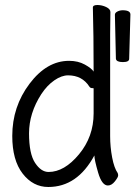

<svg xmlns="http://www.w3.org/2000/svg" viewBox="-20 -729 541 767"><path d="M173 18Q112 18 70.5 -35.5Q29 -89 29 -186Q29 -303 98 -394.5Q167 -486 256 -486Q292 -486 319 -471Q346 -456 354 -443Q354 -593 351 -699Q351 -709 369 -709Q387 -709 404 -701Q421 -693 421 -681L420 -592V-185Q420 -142 428 -100Q436 -58 450 -38Q452 -34 452 -28Q452 -21 439 -4.5Q426 12 411 12Q387 12 372 -39.5Q357 -91 357 -108Q289 18 173 18ZM174 -42Q237 -42 295.5 -112.5Q354 -183 354 -276V-376Q354 -377 347.5 -377Q341 -377 337 -383Q308 -428 252 -428Q226 -428 197 -408Q168 -388 145 -353Q96 -277 96 -196Q96 -115 120 -78.5Q144 -42 174 -42ZM471 -481Q445 -481 443 -494L439 -670Q439 -678 449 -683Q459 -688 470 -688Q501 -688 501 -671L496 -494Q496 -481 471 -481Z"/></svg>

Font: LXGW WenKai Mono Lite
Style: Regular
Weight: 400
Monospace: yes
Designer: LXGW / Fontworks Inc.
Foundry: LXGW / Fontworks Inc.
Version: Version 1.520; June 14, 2025